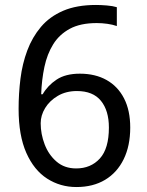

<svg xmlns="http://www.w3.org/2000/svg" viewBox="-20 -744 591 774"><path d="M288 10Q223 10 170 -24Q117 -58 86 -128Q55 -198 55 -305Q55 -367 62.5 -427Q70 -487 90 -540.5Q110 -594 145 -635.5Q180 -677 234.5 -700.5Q289 -724 367 -724Q386 -724 410.5 -722Q435 -720 451 -715V-639Q434 -645 412.5 -648Q391 -651 370 -651Q304 -651 261.5 -628Q219 -605 194.5 -565.5Q170 -526 159 -474Q148 -422 146 -364H152Q172 -399 208 -423Q244 -447 302 -447Q364 -447 409.5 -421.5Q455 -396 480 -347.5Q505 -299 505 -230Q505 -156 478.5 -102Q452 -48 403.5 -19Q355 10 288 10ZM287 -65Q346 -65 382.5 -105Q419 -145 419 -230Q419 -298 387 -337.5Q355 -377 290 -377Q246 -377 213 -357.5Q180 -338 162 -308.5Q144 -279 144 -247Q144 -204 160 -162Q176 -120 208 -92.5Q240 -65 287 -65Z"/></svg>

Font: lkorean85
Style: Book
Weight: 400
Designer: Jelle Bosma - Monotype Design Team
Foundry: Monotype Imaging Inc.
Version: Version 2.003